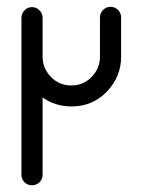

<svg xmlns="http://www.w3.org/2000/svg" viewBox="-20 -552 425 572"><path d="M192.9 -234.9Q144.5 -234.9 106.9 -261.7V-31.2Q106.9 -18.1 97.7 -9Q88.4 0 75.2 0Q62 0 53 -9Q43.9 -18.1 43.9 -31.2V-500Q44.4 -512.7 53.5 -521.7Q62.5 -530.8 75.2 -530.8Q87.9 -530.8 97.2 -521.7Q106.4 -512.7 106.9 -500V-382.8Q106.9 -348.6 131.6 -323Q156.2 -297.4 192.4 -297.4Q228.5 -297.4 253.2 -323Q277.8 -348.6 277.8 -382.8V-500Q277.8 -512.7 287.1 -522.2Q296.4 -531.7 309.1 -531.7Q322.3 -531.7 331.5 -522.5Q340.8 -513.2 340.8 -500V-382.8Q340.8 -323.7 298.6 -279.3Q256.3 -234.9 192.9 -234.9Z"/></svg>

Font: Fandogh
Style: Regular
Weight: 400
Designer: Amin Abedi
Version: Version 1.00